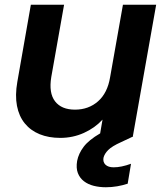

<svg xmlns="http://www.w3.org/2000/svg" viewBox="-20 -574 701 809"><path d="M540 -1 541 1 490 25Q452 42 436 58Q420 74 416 91Q413 109 424.5 120Q436 131 459 131Q491 131 532 116L518 200Q497 207 473.5 211Q450 215 426 215Q399 215 375 209Q351 203 333.5 189.5Q316 176 308 155Q300 134 305 104Q311 73 332.5 44.5Q354 16 402 -12L412 -70Q380 -35 333.5 -14Q287 7 234 7Q185 7 147 -8.5Q109 -24 84.5 -54Q60 -84 51.5 -128Q43 -172 53 -229L110 -554H250L196 -249Q185 -182 212 -147Q239 -112 296 -112Q353 -112 393 -147Q433 -182 444 -249L498 -554H638Z"/></svg>

Font: SVN-Poppins SemiBold
Style: Italic
Weight: 600
Italic angle: -10°
Designer: Ninad Kale (Devanagari), Jonny Pinhorn (Latin)
Foundry: Indian Type Foundry
Version: Version 3.002 2017; ttfautohint (v1.8.3)